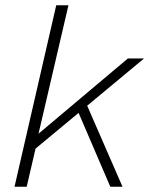

<svg xmlns="http://www.w3.org/2000/svg" viewBox="-20 -710 568 730"><path d="M527.8 -487.8 311.5 -308.1 445.8 0H399.4L278.8 -280.8L115.2 -145L81.5 0H35.2L193.8 -689.9H240.2L126.5 -201.7L466.3 -487.8Z"/></svg>

Font: HK Grotesk Light Legacy Italic
Style: Regular
Weight: 300
Italic angle: -13°
Designer: Alfredo Marco Pradil
Foundry: Hanken Design Co.
Version: Version 2.022;PS 002.022;hotconv 1.0.88;makeotf.lib2.5.64775